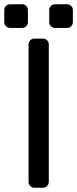

<svg xmlns="http://www.w3.org/2000/svg" viewBox="-48 -881 362 901"><path d="M86 -27V-673Q86 -684 94 -692Q102 -700 113 -700H154Q165 -700 173 -692Q181 -684 181 -673V-27Q181 -16 173 -8Q165 0 154 0H113Q102 0 94 -8Q86 -16 86 -27ZM56 -750H-1Q-12 -750 -20 -758Q-28 -766 -28 -777V-834Q-28 -845 -20 -853Q-12 -861 -1 -861H56Q67 -861 75 -853Q83 -845 83 -834V-777Q83 -766 75 -758Q67 -750 56 -750ZM267 -750H210Q199 -750 191 -758Q183 -766 183 -777V-834Q183 -845 191 -853Q199 -861 210 -861H267Q278 -861 286 -853Q294 -845 294 -834V-777Q294 -766 286 -758Q278 -750 267 -750Z"/></svg>

Font: Rubik
Style: Regular
Weight: 400
Designer: Hubert & Fischer
Foundry: Hubert & Fischer
Version: Version 1.100